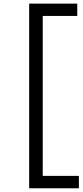

<svg xmlns="http://www.w3.org/2000/svg" viewBox="-20 -817 458 1060"><path d="M406.5 -797V-729H216V154H415.5V222.5H141V-797Z"/></svg>

Font: Hepta Slab
Style: Regular
Weight: 400
Designer: Michael LaGattuta
Foundry: Michael LaGattuta
Version: Version 1.100